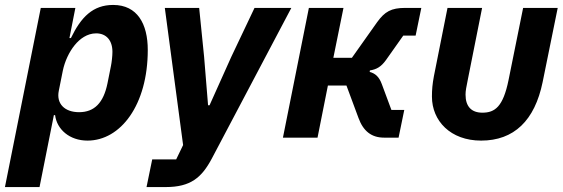

<svg xmlns="http://www.w3.org/2000/svg" viewBox="-46 -557 2280 777"><path d="M-26 200H114L172 -91H177C184 -34 235 12 308 12C442 12 552 -132 552 -355C552 -460 510 -537 412 -537C330 -537 282 -488 241 -403H235L259 -525H119ZM274 -103C216 -103 181 -137 192 -190L208 -270C216 -309 234 -347 256 -374C277 -400 307 -422 343 -422C384 -422 409 -394 409 -347C409 -331 406 -304 403 -290L389 -220C373 -141 336 -103 274 -103Z M890 -327 802 -131H796L780 -327L760 -525H621L695 30L667 88H570L547 200H625C725 200 770 162 811 85L1133 -525H984Z M1099 0H1239L1281 -211H1356L1405 -79C1424 -27 1457 0 1508 0H1567L1590 -112H1538L1499 -217C1488 -247 1472 -260 1450 -266L1451 -272C1477 -276 1496 -286 1516 -314L1586 -413H1636L1659 -525H1594C1537 -525 1511 -510 1480 -467L1378 -323H1303L1344 -525H1204Z M1905 -525H1765L1710 -249C1704 -217 1702 -194 1702 -166C1702 -68 1777 12 1901 12C2034 12 2118 -69 2150 -225L2211 -525H2071L2012 -233C1990 -125 1957 -101 1906 -101C1862 -101 1838 -126 1838 -174C1838 -190 1841 -204 1848 -239Z"/></svg>

Font: Braiins Sans
Style: Bold Italic
Weight: 700
Italic angle: -11.31°
Designer: Mike Abbink, Paul van der Laan, Pieter van Rosmalen, Jiri Chlebus, Lubos Buracinsky
Foundry: Bold Monday, Sudetype
Version: Version 1.000;hotconv 1.0.109;makeotfexe 2.5.65596